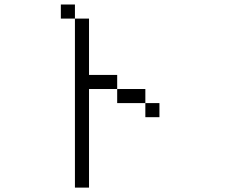

<svg xmlns="http://www.w3.org/2000/svg" viewBox="-20 -770 1040 852"><path d="M312.5 -687.5H250V-750H312.5ZM312.5 -687.5H375V-437.5H500V-375H375V62.5H312.5ZM500 -375H625V-312.5H500ZM625 -312.5H687.5V-250H625Z"/></svg>

Font: 寒蝉点阵体 16px
Style: Regular
Weight: 400
Designer: Designed by Warren2060
Foundry: ChillType
Version: Version 1.000